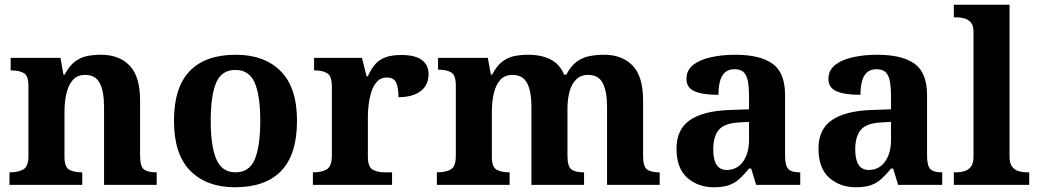

<svg xmlns="http://www.w3.org/2000/svg" viewBox="-20 -780 4379 810"><path d="M20 0V-53H22Q56 -53 78 -65Q100 -77 100 -122V-418.4Q100 -460.2 80.5 -471.6Q61 -483 28 -483H25V-536H235L247.7 -465H252.5Q273 -503 296.5 -520.5Q320 -538 347.3 -543.5Q374.7 -549 405.9 -549Q483 -549 527 -503.2Q571 -457.4 571 -356V-123.8Q571 -77.6 587.5 -65.3Q604 -53 638 -53H641V0H419V-329Q419 -394 401.1 -429Q383.3 -464 338.8 -464Q306 -464 287.2 -442.5Q268.3 -420.9 260.2 -385.5Q252 -350.1 252 -309V-118Q252 -76 271.5 -64.5Q291 -53 324 -53H327V0Z M971.6 10Q852 10 783 -59.3Q714 -128.7 714 -270.3Q714 -411 780.1 -480Q846.2 -549 975 -549Q1095 -549 1164 -480Q1233 -411 1233 -270.3Q1233 -128.7 1166.5 -59.3Q1100 10 971.6 10ZM974 -53Q1032 -53 1055 -108.5Q1078 -164 1078 -270.5Q1078 -377 1054.5 -431Q1031 -485 973 -485Q915 -485 892 -431.2Q869 -377.5 869 -270Q869 -164 892.5 -108.5Q916 -53 974 -53Z M1300 0V-53H1303Q1337 -53 1358.5 -65.5Q1380 -78 1380 -125V-415Q1380 -459 1360.5 -471Q1341 -483 1308 -483H1305V-536H1507L1526.5 -458H1531.6Q1545 -488 1562 -508Q1579 -528 1605.5 -538Q1632 -548 1673 -548Q1731.6 -548 1759.8 -526.9Q1788 -505.8 1788 -467Q1788 -421 1754.5 -395.5Q1721 -370 1661 -370Q1661 -411 1651 -432Q1641 -453 1612 -453Q1586 -453 1570 -435Q1554 -417 1546 -390.5Q1538 -364 1535 -337Q1532 -310 1532 -293V-120Q1532 -76 1552 -64.5Q1572 -53 1602 -53H1634V0Z M1823 0V-53H1825Q1859.4 -53 1881.2 -65Q1903 -76.9 1903 -122V-420.9Q1903 -463 1883.5 -474.5Q1864 -486 1831 -486H1828V-536H2038L2051 -465H2056Q2076 -503 2099.5 -520.5Q2123 -538 2150.3 -543.5Q2177.6 -549 2209 -549Q2264 -549 2303 -529Q2342 -509 2360 -465H2369Q2389 -503 2414 -520.5Q2439 -538 2467.8 -543.5Q2496.6 -549 2528 -549Q2605 -549 2649 -503.2Q2693 -457.4 2693 -356V-123.8Q2693 -77.6 2709.5 -65.3Q2726 -53 2760 -53H2763V0H2541V-329Q2541 -394 2523.1 -429Q2505.3 -464 2461.2 -464Q2430 -464 2410.4 -444.4Q2390.8 -424.9 2382.4 -392.4Q2374 -360 2374 -321V-124Q2374 -77.7 2390.5 -65.3Q2407 -53 2441 -53H2444V0H2222V-329Q2222 -394 2204.1 -429Q2186.1 -464 2141.8 -464Q2109 -464 2090.1 -442.5Q2071.3 -420.9 2063.1 -385.5Q2055 -350.1 2055 -309V-118Q2055 -76 2074.5 -64.5Q2094 -53 2127 -53H2130V0Z M2991 10Q2925 10 2879.5 -30Q2834 -70 2834 -153Q2834 -234 2890 -273Q2946 -312 3058 -316L3140 -318.8V-374Q3140 -407.6 3136 -433.3Q3132 -459 3119 -473.5Q3106 -488 3078.5 -488Q3053 -488 3038 -474Q3023 -460 3017 -435.5Q3011 -411 3011 -380Q2944 -380 2910 -395Q2876 -410 2876 -447Q2876 -483.8 2904 -505.9Q2932 -528 2978.9 -538.5Q3025.8 -549 3081.8 -549Q3187 -549 3239.5 -511Q3292 -473 3292 -379.3V-124Q3292 -82.6 3305 -67.8Q3318 -53 3352 -53H3356V0H3170L3149 -69H3140.4Q3118 -42 3098.5 -24.5Q3079 -7 3054 1.5Q3029 10 2991 10ZM3046.2 -63Q3089.2 -63 3114.6 -98Q3140 -133 3140 -191V-266L3094.8 -263.2Q3034.9 -259.5 3011.9 -231.4Q2989 -203.3 2989 -148.8Q2989 -63 3046.2 -63Z M3590 10Q3524 10 3478.5 -30Q3433 -70 3433 -153Q3433 -234 3489 -273Q3545 -312 3657 -316L3739 -318.8V-374Q3739 -407.6 3735 -433.3Q3731 -459 3718 -473.5Q3705 -488 3677.5 -488Q3652 -488 3637 -474Q3622 -460 3616 -435.5Q3610 -411 3610 -380Q3543 -380 3509 -395Q3475 -410 3475 -447Q3475 -483.8 3503 -505.9Q3531 -528 3577.9 -538.5Q3624.8 -549 3680.8 -549Q3786 -549 3838.5 -511Q3891 -473 3891 -379.3V-124Q3891 -82.6 3904 -67.8Q3917 -53 3951 -53H3955V0H3769L3748 -69H3739.4Q3717 -42 3697.5 -24.5Q3678 -7 3653 1.5Q3628 10 3590 10ZM3645.2 -63Q3688.2 -63 3713.6 -98Q3739 -133 3739 -191V-266L3693.8 -263.2Q3633.9 -259.5 3610.9 -231.4Q3588 -203.3 3588 -148.8Q3588 -63 3645.2 -63Z M4004 0V-53H4016Q4031 -53 4047.5 -57.5Q4064 -62 4075.5 -76Q4087 -90 4087 -118V-646Q4087 -673 4075 -686Q4063 -699 4046.5 -703Q4030 -707 4016 -707H4004V-760H4239V-118Q4239 -90 4250.5 -76Q4262 -62 4279 -57.5Q4296 -53 4310 -53H4322V0Z"/></svg>

Font: Noto Serif NP Hmong
Style: Regular
Weight: 400
Designer: Dalton Maag Ltd
Foundry: Dalton Maag Ltd
Version: Version 1.001